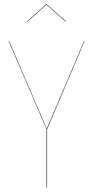

<svg xmlns="http://www.w3.org/2000/svg" viewBox="-20 -870 432 890"><path d="M107.9 -770 106 -771 193.8 -850.1H195.8L286.1 -771L284.2 -770L194.8 -848.1ZM372.1 -680.2 198.2 -271V0H195.8V-271L20 -680.2H22L196.8 -272.9L370.1 -680.2Z"/></svg>

Font: Fira Sans Compressed Two
Style: Regular
Weight: 100
Width: 1
Designer: Carrois Corporate & Edenspiekermann AG
Foundry: Carrois Corporate GbR & Edenspiekermann AG
Version: Version 4.203;PS 004.203;hotconv 1.0.88;makeotf.lib2.5.64775